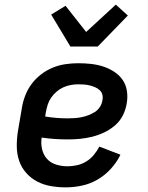

<svg xmlns="http://www.w3.org/2000/svg" viewBox="-20 -801 640 829"><path d="M264 8Q231 8 199.5 2.5Q168 -3 141 -17Q114 -31 93.5 -54Q73 -77 63 -106Q53 -135 52.5 -167Q52 -199 57 -232L74 -332Q78 -359 88 -386Q98 -413 115.5 -437Q133 -461 157 -479.5Q181 -498 208 -509Q235 -520 263 -524Q291 -528 318 -528Q346 -528 373 -525Q400 -522 425 -514Q450 -506 472.5 -491.5Q495 -477 509.5 -456Q524 -435 528 -408Q532 -381 527 -354Q523 -328 510.5 -303Q498 -278 476.5 -259.5Q455 -241 429.5 -229Q404 -217 377.5 -210.5Q351 -204 325 -201.5Q299 -199 273 -199Q244 -199 215.5 -201Q187 -203 160 -207Q156 -182 161.5 -157.5Q167 -133 182.5 -115.5Q198 -98 222 -90.5Q246 -83 271 -83Q291 -83 312 -87.5Q333 -92 352 -103.5Q371 -115 385 -132Q399 -149 409 -168L500 -133Q484 -100 458.5 -72Q433 -44 401 -25.5Q369 -7 333.5 0.5Q298 8 264 8ZM273 -290Q288 -290 302.5 -291Q317 -292 332 -295Q347 -298 361.5 -303.5Q376 -309 389.5 -317.5Q403 -326 411.5 -339.5Q420 -353 422 -367Q425 -380 422 -392Q419 -404 410 -412Q401 -420 390.5 -424.5Q380 -429 368 -432Q356 -435 343.5 -436Q331 -437 318 -437Q302 -437 285.5 -434Q269 -431 253.5 -424Q238 -417 224.5 -405.5Q211 -394 201 -379.5Q191 -365 186 -349Q181 -333 178 -317L175 -298Q198 -294 223 -292Q248 -290 273 -290ZM284 -600 201 -738 263 -776 352 -663 480 -781 532 -734 402 -600Z"/></svg>

Font: Iosevka Semibold Extended
Style: Italic
Weight: 600
Width: 7
Italic angle: -9°
Monospace: yes
Designer: Belleve Invis
Foundry: Belleve Invis
Version: Version 32.5.0; ttfautohint (v1.8.4)